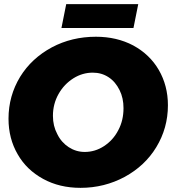

<svg xmlns="http://www.w3.org/2000/svg" viewBox="-20 -891 862 925"><path d="M622 -672C569 -700 509 -714 442 -714C365 -714 294 -697 230 -663C165 -628 114 -581 77 -521C40 -460 21 -393 21 -319C21 -255 36 -198 65 -148C94 -97 135 -58 188 -29C241 0 301 14 368 14C445 14 516 -4 581 -39C645 -74 696 -121 733 -182C770 -243 789 -310 789 -384C789 -447 774 -504 745 -554C716 -604 675 -643 622 -672ZM334 -514C363 -532 394 -541 427 -541C455 -541 480 -534 503 -519C526 -504 543 -483 556 -457C569 -431 575 -402 575 -370C575 -331 567 -296 550 -264C533 -231 510 -206 481 -187C452 -168 421 -159 388 -159C360 -159 334 -167 311 -182C288 -197 269 -218 256 -245C242 -271 235 -300 235 -333C235 -371 244 -406 262 -438C280 -470 304 -495 334 -514ZM299 -871 276 -756H623L646 -871Z"/></svg>

Font: Argentum Sans ExtraBold
Style: Italic
Weight: 800
Italic angle: -11.3°
Designer: Julieta Ulanovsky
Foundry: Julieta Ulanovsky
Version: Version 5.001;February 15, 2019;FontCreator 11.5.0.2425 64-b